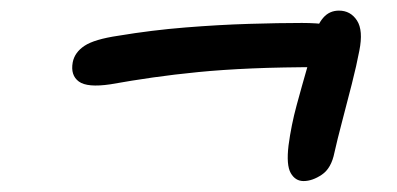

<svg xmlns="http://www.w3.org/2000/svg" viewBox="-20 -504 740 358"><path d="M185.8 -346.8Q142.8 -340.4 127 -352Q111.2 -363.6 115.6 -387.8Q119.2 -406.4 137.6 -418.6Q156 -430.8 200.8 -437.4Q263.4 -447.8 325.8 -452.8Q388.2 -457.8 444.4 -459.5Q500.6 -461.2 543 -461.2Q599.4 -461.2 619.5 -448.6Q639.6 -436 635.4 -414.8Q631.8 -398.4 618.4 -388.6Q605 -378.8 579.4 -378.8Q505.4 -378.8 449.8 -376.4Q394.2 -374 349.5 -369.6Q304.8 -365.2 265.5 -359.6Q226.2 -354 185.8 -346.8ZM546 -166.4Q530.6 -166.4 522.1 -181.3Q513.6 -196.2 518 -232.8Q523 -270.6 533.2 -308.1Q543.4 -345.6 553.3 -379.8Q563.2 -414 568.6 -439.6Q571.2 -457.6 582.7 -470.9Q594.2 -484.2 612 -484.2Q633.6 -484.2 645.6 -465.8Q657.6 -447.4 650 -409.4Q645 -382.8 635.9 -347Q626.8 -311.2 617.8 -277.1Q608.8 -243 603.6 -219.6Q597.8 -190.2 580.1 -178.3Q562.4 -166.4 546 -166.4Z"/></svg>

Font: Shantell Sans Light
Style: Italic
Weight: 300
Italic angle: -11°
Designer: Stephen Nixon, Anya Danilova, Shantell Martin
Foundry: Arrow Type
Version: Version 1.008;[ac192a2d6]